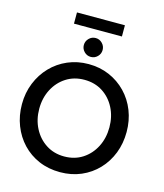

<svg xmlns="http://www.w3.org/2000/svg" viewBox="-138 -1060 1003 1174"><g transform="rotate(15 364.0 -473.0)"><path d="M131 -330.5Q131 -262.5 159.5 -207.2Q188 -152 238 -119.8Q288 -87.5 353 -87.5Q419 -87.5 468.8 -119.8Q518.5 -152 546.8 -207.2Q575 -262.5 575 -330.5Q575 -398.5 546.8 -453.5Q518.5 -508.5 468.8 -540.5Q419 -572.5 353 -572.5Q288 -572.5 238 -540.5Q188 -508.5 159.5 -453.5Q131 -398.5 131 -330.5ZM21.5 -330.5Q21.5 -402.5 46.8 -464.8Q72 -527 116.8 -573.5Q161.5 -620 222 -646Q282.5 -672 353 -672Q424.5 -672 484.8 -646Q545 -620 590 -573.5Q635 -527 659.5 -464.8Q684 -402.5 684 -330.5Q684 -258 659.8 -195.8Q635.5 -133.5 591 -86.8Q546.5 -40 486 -14Q425.5 12 353 12Q280 12 219.2 -14Q158.5 -40 114.2 -86.8Q70 -133.5 45.8 -195.8Q21.5 -258 21.5 -330.5ZM353 -717.5Q328.5 -717.5 311 -735.2Q293.5 -753 293.5 -777Q293.5 -801.5 311 -819.2Q328.5 -837 353 -837Q377.5 -837 395 -819.2Q412.5 -801.5 412.5 -777Q412.5 -752.5 395 -735Q377.5 -717.5 353 -717.5ZM201.5 -887.5V-958.5H505V-887.5Z"/></g></svg>

Font: League Spartan Medium
Style: Regular
Weight: 500
Foundry: The League of Moveable Type
Version: Version 2.002